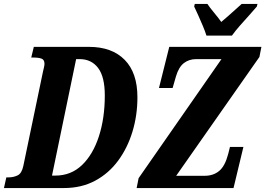

<svg xmlns="http://www.w3.org/2000/svg" viewBox="-40 -951 1342 971"><path d="M-20 0 -8 -54H4Q28 -54 49 -64Q70 -74 78 -112L177 -587Q180 -600 182.5 -611Q185 -622 185 -628Q185 -649 170 -654.5Q155 -660 128 -660H118L131 -714H410Q526 -714 590.5 -648.5Q655 -583 655 -459Q655 -368 630 -285.5Q605 -203 557.5 -138.5Q510 -74 441 -37Q372 0 283 0ZM240 -63Q319 -63 374.5 -116Q430 -169 460 -261Q490 -353 490 -468Q490 -563 456 -607.5Q422 -652 363 -652H345L223 -63ZM651 0 661 -50 1080 -652H952Q916 -652 890 -632Q864 -612 850 -565L833 -506H764L816 -714H1282L1272 -663L851 -62H995Q1039 -62 1068.5 -86.5Q1098 -111 1114 -172L1123 -208H1191L1141 0ZM1004 -771Q998 -791 986.5 -818.5Q975 -846 963 -872.5Q951 -899 942 -918L945 -931H1009Q1020 -914 1042.5 -887Q1065 -860 1079 -840Q1095 -853 1114.5 -870.5Q1134 -888 1152 -904Q1170 -920 1182 -931H1262L1259 -918Q1243 -899 1220 -873.5Q1197 -848 1173.5 -821.5Q1150 -795 1133 -771Z"/></svg>

Font: Noto Serif ExtraCondensed ExtraBold
Style: Italic
Weight: 800
Width: 2
Italic angle: -12°
Designer: Monotype Design Team
Foundry: Monotype Imaging Inc.
Version: Version 2.013